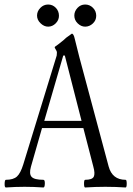

<svg xmlns="http://www.w3.org/2000/svg" viewBox="-23 -827 588 850"><path d="M354 -709Q336 -709 321 -723.5Q306 -738 306 -758Q306 -777 320 -792Q334 -807 354 -807Q374 -807 388.5 -792.5Q403 -778 403 -757Q403 -737 388 -723Q373 -709 354 -709ZM190 -709Q172 -709 156.5 -724Q141 -739 141 -758Q141 -777 155.5 -792Q170 -807 190 -807Q210 -807 224 -792.5Q238 -778 238 -757Q238 -738 223.5 -723.5Q209 -709 190 -709ZM3 3Q-3 3 -2.5 -14Q-2 -31 3 -31Q36 -31 52 -45.5Q68 -60 80 -99L228 -581Q228 -583 228.5 -587.5Q229 -592 229 -595Q229 -600 224 -607.5Q219 -615 219 -618Q219 -620 234 -630Q264 -653 270 -660L295 -678Q303 -678 308 -655L328 -575L458 -90Q474 -31 533 -31Q538 -31 538 -14Q538 3 533 3Q490 0 443 0Q399 0 354 3Q349 3 349 -14Q349 -31 354 -31Q385 -31 392 -44.5Q399 -58 390 -90L346 -260H163L114 -89Q105 -57 117 -44Q129 -31 169 -31Q176 -31 175.5 -14Q175 3 169 3Q127 0 86 0Q45 0 3 3ZM173 -292H338L264 -581H257Z"/></svg>

Font: Junicode Cond Light
Style: Regular
Weight: 300
Width: 3
Designer: Peter S. Baker
Version: Version 2.201